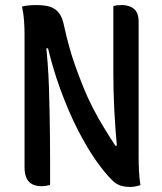

<svg xmlns="http://www.w3.org/2000/svg" viewBox="-20 -729 640 759"><path d="M178 2Q171 4 163 5.5Q155 7 143 7Q122 7 107 -1Q92 -9 84.5 -25.5Q77 -42 77 -68Q77 -133 77 -199Q77 -265 77 -331Q77 -397 77 -463Q77 -529 77 -594Q77 -619 75 -648Q73 -677 67 -703Q78 -706 87 -707Q96 -708 105 -708.5Q114 -709 123 -709Q159 -709 180 -701.5Q201 -694 214 -676.5Q227 -659 233 -628Q242 -586 253.5 -544.5Q265 -503 279.5 -463Q294 -423 310.5 -382Q327 -341 348 -300.5Q369 -260 394.5 -218.5Q420 -177 449 -133L411 -153H467L444 -130Q440 -172 437 -212Q434 -252 432 -290Q430 -328 429 -367Q428 -406 428 -445.5Q428 -485 428 -527Q428 -573 428 -616.5Q428 -660 428 -704Q433 -707 441.5 -708Q450 -709 462 -709Q491 -709 509.5 -694Q528 -679 528 -643Q528 -577 528 -510.5Q528 -444 528 -377Q528 -310 528 -243Q528 -176 528 -108Q528 -80 529.5 -52Q531 -24 535 3Q529 5 522.5 6.5Q516 8 509.5 9Q503 10 496 10Q474 10 457.5 5Q441 0 426 -14Q394 -45 358 -96.5Q322 -148 286 -219Q250 -290 218 -377.5Q186 -465 163 -567L191 -538H142L160 -568Q165 -524 168.5 -477.5Q172 -431 173.5 -383.5Q175 -336 176 -288Q177 -240 177.5 -192.5Q178 -145 178 -100Q178 -74 178 -49Q178 -24 178 2Z"/></svg>

Font: Recursive Monospace Casual Medium
Style: Regular
Weight: 500
Version: Version 1.047